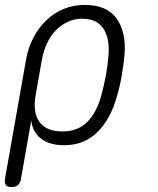

<svg xmlns="http://www.w3.org/2000/svg" viewBox="-22 -580 642 780"><path d="M24 180Q8 180 2 172Q-4 164 -2 148L84 -339Q93 -388 114.5 -428.5Q136 -469 167 -498.5Q198 -528 237.5 -544Q277 -560 322 -560Q412 -560 451.5 -505Q491 -450 484 -359Q480 -318 473 -275.5Q466 -233 454 -192Q429 -99 375 -44.5Q321 10 238 10Q179 10 144.5 -17Q110 -44 105 -91L63 148Q60 164 50.5 172Q41 180 24 180ZM231 -46Q294 -46 332.5 -84.5Q371 -123 390 -194Q401 -234 408.5 -275.5Q416 -317 419 -357Q424 -424 398 -464Q372 -504 311 -504Q281 -504 254 -491.5Q227 -479 205.5 -457.5Q184 -436 169.5 -405Q155 -374 148 -337L123 -194Q110 -123 138.5 -84.5Q167 -46 231 -46Z"/></svg>

Font: Maple Mono NL ExtraLight
Style: Italic
Weight: 275
Italic angle: -10°
Monospace: yes
Designer: subframe7536
Version: Version 7.000